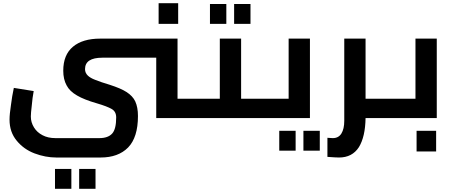

<svg xmlns="http://www.w3.org/2000/svg" viewBox="-20 -743 2838 1208"><path d="M1214 -122H1097V-500H610Q500 -500 439 -449Q378 -398 378 -298Q378 -244 399 -206Q418 -169 465 -142Q509 -116 589 -93Q654 -74 683 -57Q711 -41 711 -4Q711 69 686 97Q660 126 605 126H329Q282 126 248 108Q213 90 194 59Q174 27 174 -10Q174 -30 180 -80Q184 -128 192 -170L67 -190Q56 -139 49 -83Q40 -24 40 10Q40 88 85 142Q129 196 197 222Q266 248 334 248H613Q724 248 786 185Q848 121 848 -13Q848 -68 831 -105Q815 -139 776 -164Q741 -187 669 -210Q618 -225 578 -241Q549 -252 533 -267Q515 -284 515 -308Q515 -380 624 -380H963V0H1214ZM978 -723V-593H1101V-723ZM326 320V445H429V320ZM478 320V445H581V320Z M1647 -122H1497V-500H1363V-122H1214V0H1647ZM1301 -718V-593H1404V-718ZM1453 -718V-593H1556V-718Z M1930 -500H1796V-122H1647V0H1930ZM1737 80V205H1840V80ZM1889 80V205H1992V80Z M2445 0V-122H2280V-500H2146V17Q2146 68 2128 97Q2110 126 2074 126L2040 124V244Q2093 248 2113 248Q2196 248 2238 183Q2278 118 2280 0Z M2728 -500H2594V-122H2445V0H2728ZM2601 80V210H2724V80Z"/></svg>

Font: Online Auction - Bold
Style: Bold
Weight: 500
Designer: Mohamed Mostafa, the designer of Online Auction
Foundry: Kief Type Foundry
Version: ""